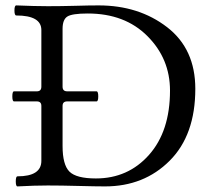

<svg xmlns="http://www.w3.org/2000/svg" viewBox="-20 -683 785 707"><path d="M132.3 -90.8V-293Q132.3 -309.6 115.7 -309.6H31.7Q25.4 -309.6 25.4 -328.1Q25.4 -346.7 31.7 -346.7H115.7Q132.3 -346.7 132.3 -363.8V-572.3Q132.3 -626 40 -626Q33.2 -626 33.2 -644.5Q33.2 -663.1 40 -663.1Q108.4 -660.2 156.5 -660.2Q204.6 -660.2 256.3 -661.6Q308.1 -663.1 343.3 -663.1Q491.2 -663.1 595.2 -583Q699.2 -502.9 699.2 -356Q699.2 -185.5 604.7 -91.1Q510.3 3.4 366.7 3.4Q333.5 3.4 268.8 1.7Q204.1 0 155.8 0Q107.4 0 44.4 3.4Q38.1 3.4 38.1 -15.1Q38.1 -33.7 44.4 -33.7Q132.3 -33.7 132.3 -90.8ZM210.4 -145.5Q210.4 -76.2 235.8 -51Q261.2 -25.9 333 -25.9Q451.7 -25.9 528.8 -112.8Q606 -199.7 606 -349.6Q606 -466.8 522.9 -550Q439.9 -633.3 303.2 -633.3Q244.6 -633.3 227.5 -621.8Q210.4 -610.4 210.4 -576.7V-363.8Q210.4 -346.7 227.5 -346.7H335.4Q341.8 -346.7 341.8 -328.1Q341.8 -309.6 335.4 -309.6H227.5Q210.4 -309.6 210.4 -293Z"/></svg>

Font: Junicode
Style: Regular
Weight: 400
Designer: Peter S. Baker
Foundry: Briery Creek Software
Version: Version 0.7.2